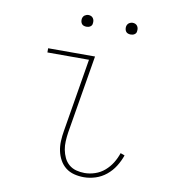

<svg xmlns="http://www.w3.org/2000/svg" viewBox="-81 -777 761 855"><g transform="rotate(10 300.0 -349.5)"><path d="M355 8Q332 8 310.5 2.5Q289 -3 272.5 -16Q256 -29 245.5 -48Q235 -67 230.5 -88.5Q226 -110 227 -133Q228 -156 232 -179L287 -511H99V-530H311L252 -176Q249 -156 248 -136Q247 -116 250.5 -97.5Q254 -79 262 -62Q270 -45 284 -33Q298 -21 316.5 -16Q335 -11 355 -11Q378 -11 402 -19Q426 -27 445 -43.5Q464 -60 477 -81Q490 -102 498 -126L517 -119Q508 -93 493 -69Q478 -45 456 -27Q434 -9 407.5 -0.5Q381 8 355 8ZM450 -654Q444 -654 438 -656Q432 -658 428.5 -663Q425 -668 424 -674Q423 -680 424 -686Q425 -691 427.5 -695Q430 -699 433.5 -701.5Q437 -704 441.5 -705.5Q446 -707 450 -707Q457 -707 462.5 -704.5Q468 -702 471.5 -697Q475 -692 476 -686Q477 -680 476 -674Q476 -669 473.5 -665Q471 -661 467 -658.5Q463 -656 459 -655Q455 -654 450 -654ZM250 -654Q244 -654 238 -656Q232 -658 228.5 -663Q225 -668 224 -674Q223 -680 224 -686Q225 -691 227.5 -695Q230 -699 233.5 -701.5Q237 -704 241.5 -705.5Q246 -707 250 -707Q257 -707 262.5 -704.5Q268 -702 271.5 -697Q275 -692 276 -686Q277 -680 276 -674Q276 -669 273.5 -665Q271 -661 267 -658.5Q263 -656 259 -655Q255 -654 250 -654Z"/></g></svg>

Font: Iosevka Slab Thin Extended
Style: Italic
Weight: 100
Width: 7
Italic angle: -9°
Monospace: yes
Designer: Belleve Invis
Foundry: Belleve Invis
Version: Version 11.1.0; ttfautohint (v1.8.3)